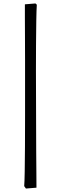

<svg xmlns="http://www.w3.org/2000/svg" viewBox="-20 -822 343 1111"><path d="M130 269 120 255Q122 231 123 171Q124 111 124.5 27.5Q125 -56 125 -151Q125 -246 125 -338Q125 -407 125 -477Q125 -547 124.5 -610Q124 -673 124 -722Q124 -771 124 -797L185 -802L193 -795Q191 -765 190 -704Q189 -643 188.5 -567Q188 -491 188 -413Q188 -337 188.5 -255Q189 -173 189 -93.5Q189 -14 189.5 56Q190 126 190.5 180Q191 234 191 264Z"/></svg>

Font: Labrada
Style: Regular
Weight: 400
Designer: Mercedes Jáuregui
Foundry: Omnibus-Type Team
Version: Version 1.000; ttfautohint (v1.8.4.7-5d5b)